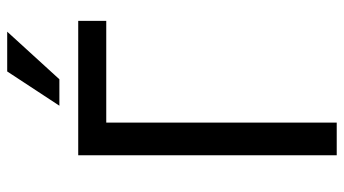

<svg xmlns="http://www.w3.org/2000/svg" viewBox="-229 -717 946 528"><g transform="rotate(-90 244.0 -453.0)"><path d="M450.7 -633.8H170.9V0H81.1V-710.9H450.7ZM311.5 -906.2H420.9L290 -762.7H217.3Z"/></g></svg>

Font: RobotoCondensed-Regular
Style: Regular
Weight: 400
Designer: Google
Version: Version 2.001201; 2014